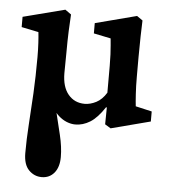

<svg xmlns="http://www.w3.org/2000/svg" viewBox="-49 -477 657 745"><g transform="rotate(5 279.5 -104.5)"><path d="M480.5 -82 543.9 -67.4V-28.3L390.6 11.7L368.2 -2L369.1 -67.4L366.2 -68.4Q337.9 -25.4 310.1 -8.3Q282.2 8.8 252.9 8.8Q236.3 8.8 219.2 2Q202.1 -4.9 187.5 -18.1Q172.9 -31.2 162.1 -49.8L169.9 -56.6Q185.5 7.8 196.8 54.2Q208 100.6 208 139.6Q208 178.7 189.5 201.2Q170.9 223.6 140.6 223.6Q111.3 223.6 90.3 202.1Q69.3 180.7 69.3 135.7Q69.3 82 73.2 24.9Q77.1 -32.2 80.6 -97.7Q84 -163.1 84 -239.3Q84 -268.6 82.5 -293.9Q81.1 -319.3 79.1 -335.9L12.7 -349.6V-389.6L175.8 -431.6L199.2 -415Q197.3 -387.7 195.8 -349.1Q194.3 -310.5 194.3 -266.6L193.4 -186.5Q193.4 -132.8 217.8 -103.5Q242.2 -74.2 282.2 -74.2Q303.7 -74.2 326.7 -85.9Q349.6 -97.7 366.2 -125V-229.5Q366.2 -253.9 365.2 -273.9Q364.3 -293.9 362.8 -309.6Q361.3 -325.2 360.4 -335.9L293.9 -349.6V-389.6L455.1 -431.6L477.5 -416Q476.6 -388.7 475.6 -354Q474.6 -319.3 474.6 -272.5V-197.3Q474.6 -159.2 476.6 -128.9Q478.5 -98.6 480.5 -82Z"/></g></svg>

Font: Crimson Pro SemiBold
Style: Regular
Weight: 600
Designer: Jacques Le Bailly
Foundry: Baron von Fonthausen
Version: Version 1.003